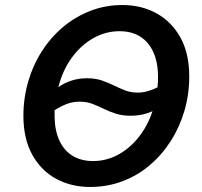

<svg xmlns="http://www.w3.org/2000/svg" viewBox="-20 -729 804 763"><path d="M338 14Q263 14 203 -18.5Q143 -51 108 -114.5Q73 -178 73 -269Q73 -339 92 -404.5Q111 -470 146.5 -525.5Q182 -581 231 -622Q280 -663 339.5 -686Q399 -709 467 -709Q542 -709 602 -676Q662 -643 697 -580Q732 -517 732 -425Q732 -354 713 -289Q694 -224 658.5 -168.5Q623 -113 574.5 -72Q526 -31 466 -8.5Q406 14 338 14ZM350 -89Q402 -89 448 -113.5Q494 -138 530 -182.5Q566 -227 586 -287Q566 -278 544.5 -273.5Q523 -269 500 -269Q465 -269 439.5 -277.5Q414 -286 392.5 -296.5Q371 -307 348 -316Q325 -325 296 -325Q269 -325 244.5 -315.5Q220 -306 197 -291Q197 -285 197 -277.5Q197 -270 197 -263Q198 -209 216.5 -169.5Q235 -130 269 -109.5Q303 -89 350 -89ZM528 -361Q548 -361 568 -367Q588 -373 606 -382Q607 -392 607.5 -402Q608 -412 608 -422Q608 -480 590 -520.5Q572 -561 538 -583Q504 -605 455 -605Q400 -605 351 -577.5Q302 -550 265.5 -500Q229 -450 212 -383Q237 -400 265 -409Q293 -418 325 -418Q360 -418 385.5 -409Q411 -400 432.5 -389.5Q454 -379 476.5 -370Q499 -361 528 -361Z"/></svg>

Font: Ubuntu Sans SemiBold
Style: Italic
Weight: 600
Italic angle: -13.5°
Designer: Dalton Maag Ltd
Foundry: Dalton Maag Ltd
Version: Version 1.006